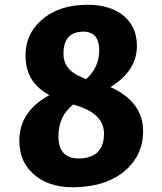

<svg xmlns="http://www.w3.org/2000/svg" viewBox="-20 -766 679 805"><path d="M580 -216Q580 -121 512 -57Q440 10 317 18Q198 27 128 -30Q61 -83 61 -176Q61 -299 187 -367Q133 -397 109 -440Q87 -480 87 -533Q87 -622 152 -680Q215 -738 319 -745Q424 -752 488 -708Q554 -661 554 -573Q554 -469 443 -401Q580 -339 580 -216ZM246 -541Q246 -473 321 -443L341 -434Q396 -484 396 -554Q396 -638 321 -633Q246 -628 246 -541ZM416 -206Q416 -282 318 -318L287 -328Q225 -279 225 -195Q225 -95 322 -102Q416 -109 416 -206Z"/></svg>

Font: Xiangcui Wave Sans Xiangcui Wave Sans
Style: Regular
Weight: 800
Width: 3
Version: Version 0.920;March 28, 2024;FontCreator 14.0.0.2814 64-bit